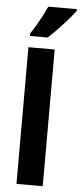

<svg xmlns="http://www.w3.org/2000/svg" viewBox="-62 -966 422 999"><g transform="rotate(5 149.0 -466.5)"><path d="M64 0V-713.9H201.2V0ZM297.9 -933.1V-923.8Q287.6 -909.7 271.5 -890.6Q255.4 -871.6 236.1 -850.6Q216.8 -829.6 197 -809.3Q177.2 -789.1 159.7 -772.9H66.9V-786.1Q84.5 -812.5 99.1 -837.6Q113.8 -862.8 126.2 -886.7Q138.7 -910.6 148.9 -933.1Z"/></g></svg>

Font: Open Sans Condensed
Style: Regular
Weight: 400
Width: 3
Designer: Monotype Design Team
Foundry: Monotype Imaging Inc.
Version: Version 3.000